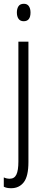

<svg xmlns="http://www.w3.org/2000/svg" viewBox="-27 -752 241 1013"><path d="M62 -686Q62 -706 70.5 -719Q79 -732 99 -732Q117 -732 125.5 -719Q134 -706 134 -686Q134 -640 98 -640Q80 -640 71 -652.5Q62 -665 62 -686ZM32 241Q19 241 9.5 239Q0 237 -7 233V184Q8 191 24 191Q49 191 59.5 169Q70 147 70 100V-532H123V103Q123 178 98.5 209.5Q74 241 32 241Z"/></svg>

Font: Noto Sans Thai ExtCond Light
Style: Regular
Weight: 300
Width: 2
Designer: Monotype Design Team
Foundry: Monotype Imaging Inc.
Version: Version 2.002; ttfautohint (v1.8.4.7-5d5b)